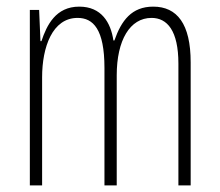

<svg xmlns="http://www.w3.org/2000/svg" viewBox="-20 -559 663 579"><path d="M442 -539C377 -539 346 -497 325 -437H322C314 -491 286 -539 219 -539C148 -539 121 -483 105 -435H102L98 -529H70V0H107V-326C107 -417 138 -505 214 -505C261 -505 295 -471 295 -354V0H332V-332C332 -438 372 -505 437 -505C484 -505 518 -467 518 -367V0H555V-371C555 -487 514 -539 442 -539Z"/></svg>

Font: Noto Sans Kannada ExtraCondensed ExtraLight
Style: Regular
Weight: 200
Width: 2
Designer: Jelle Bosma - Monotype Design Team
Foundry: Monotype Imaging Inc.
Version: Version 2.005